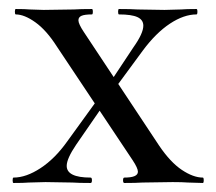

<svg xmlns="http://www.w3.org/2000/svg" viewBox="-20 -406 479 426"><path d="M256 -12Q286 -12 286 -25Q286 -33 274 -51L106 -303Q83 -339 58.5 -356.5Q34 -374 15 -374Q13 -374 13 -380Q13 -386 15 -386Q36 -386 46 -385L77 -384L144 -385Q158 -386 184 -386Q186 -386 186 -380Q186 -374 184 -374Q168 -374 161 -371Q154 -368 154 -361Q154 -353 166 -335L333 -83Q358 -46 383.5 -29Q409 -12 430 -12Q432 -12 432 -6Q432 0 430 0L397 -1Q385 -2 363 -2L296 -1Q282 0 256 0Q253 0 253 -6Q253 -12 256 -12ZM10 -12Q38 -12 70 -33Q102 -54 129 -92L205 -197L218 -185L149 -85Q128 -54 128 -38Q128 -12 181 -12Q184 -12 184 -6Q184 0 181 0Q154 0 141 -1L81 -2L44 -1Q33 0 10 0Q8 0 8 -6Q8 -12 10 -12ZM211 -203 276 -301Q298 -332 298 -349Q298 -362 285 -368Q272 -374 244 -374Q242 -374 242 -380Q242 -386 244 -386Q271 -386 285 -385L345 -384L382 -385Q393 -386 416 -386Q418 -386 418 -380Q418 -374 416 -374Q388 -374 357 -353.5Q326 -333 297 -294L222 -192Z"/></svg>

Font: Cormorant Garamond Medium
Style: Regular
Weight: 500
Designer: Christian Thalmann (Catharsis Fonts)
Foundry: Catharsis Fonts
Version: Version 4.000